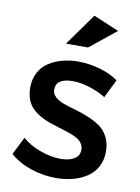

<svg xmlns="http://www.w3.org/2000/svg" viewBox="-86 -814 641 876"><g transform="rotate(10 235.0 -376.0)"><path d="M21 -69.8 62 -151.9Q95.7 -122.1 145.5 -104Q195.3 -85.9 240.2 -85.9Q279.3 -85.9 303.2 -100.1Q327.1 -114.3 327.1 -143.1Q327.1 -160.2 317.6 -173.3Q308.1 -186.5 291.7 -195.1Q275.4 -203.6 254.4 -210.7Q233.4 -217.8 210.2 -224.6Q187 -231.4 163.8 -239.5Q140.6 -247.6 119.6 -259.8Q98.6 -272 82.5 -287.6Q66.4 -303.2 57.1 -327.6Q47.9 -352.1 47.9 -382.8Q47.9 -421.9 64 -452.1Q80.1 -482.4 107.9 -500.5Q135.7 -518.6 170.2 -527.8Q204.6 -537.1 244.1 -537.1Q294.9 -537.1 344.7 -522.7Q394.5 -508.3 430.2 -482.9L388.2 -397.9Q353 -419.4 311.5 -432.1Q270 -444.8 234.9 -444.8Q157.2 -444.8 157.2 -392.1Q157.2 -372.6 172.9 -358.4Q188.5 -344.2 213.4 -335.4Q238.3 -326.7 268.3 -318.1Q298.3 -309.6 328.4 -297.4Q358.4 -285.2 383.3 -268.3Q408.2 -251.5 423.6 -222.2Q439 -192.9 439 -153.8Q439 -114.3 422.4 -83.5Q405.8 -52.7 377 -33.9Q348.1 -15.1 312 -5.6Q275.9 3.9 234.9 3.9Q174.8 3.9 117.4 -15.4Q60.1 -34.7 21 -69.8ZM173.8 -607.9 279.8 -755.9 397.9 -706.1 275.9 -607.9Z"/></g></svg>

Font: Trueno
Style: Regular
Weight: 400
Designer: Julieta Ulanovsky
Foundry: Julieta Ulanovsky
Version: Version 3.001b | FøM Fix